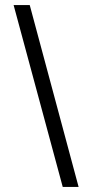

<svg xmlns="http://www.w3.org/2000/svg" viewBox="-20 -729 380 762"><path d="M292 13 98 -709H34L229 13Z"/></svg>

Font: fbb
Style: Italic
Weight: 400
Italic angle: -12°
Designer: David J. Perry, Michael Sharpe
Version: Version 0.991